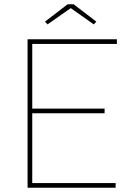

<svg xmlns="http://www.w3.org/2000/svg" viewBox="-20 -885 636 905"><path d="M110 -700H531V-678H132V-22H525V0H110ZM123 -373H473V-351H123ZM192 -783 299 -865H327L434 -783L422 -770L306 -852H321L204 -770Z"/></svg>

Font: Easer Grotesk Variable
Style: Regular
Weight: 400
Designer: Boardeaser, Bonnie Shaver-Troup, Thomas Jockin
Foundry: Lexend
Version: Version 1.001;Glyphs 3.1.2 (3151)